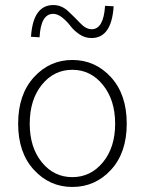

<svg xmlns="http://www.w3.org/2000/svg" viewBox="-20 -730 575 762"><path d="M267 12Q177 12 114.5 -56Q52 -124 52 -239Q52 -355 114.5 -423.5Q177 -492 267 -492Q358 -492 420.5 -423.5Q483 -355 483 -239Q483 -124 420.5 -56Q358 12 267 12ZM98 -239Q98 -145 146 -86Q194 -27 267 -27Q340 -27 388.5 -86Q437 -145 437 -239Q437 -333 388.5 -393Q340 -453 267 -453Q194 -453 146 -393.5Q98 -334 98 -239ZM343 -579Q317 -579 295 -594Q273 -609 259.5 -627Q246 -645 227.5 -660Q209 -675 191 -675Q142 -675 137 -582L103 -584Q111 -710 192 -710Q224 -710 250 -686Q276 -662 298.5 -638Q321 -614 344 -614Q391 -614 397 -707L431 -705Q423 -579 343 -579Z"/></svg>

Font: Toshiba Sans Light
Style: Regular
Weight: 300
Designer: Paul D. Hunt
Foundry: Toshiba Corporation
Version: Version 2.020;PS 2.0;hotconv 1.0.86;makeotf.lib2.5.63406